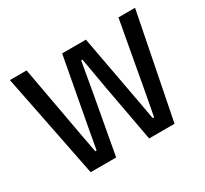

<svg xmlns="http://www.w3.org/2000/svg" viewBox="-132 -830 1089 1021"><g transform="rotate(-30 413.0 -319.5)"><path d="M156 0 29 -639H131.5L212 -195.5L233 -84H241L261 -195.5L340.5 -623H486.5L565.5 -195.5L585.5 -84H594L615 -195.5L695.5 -639H797.5L671 0H515L451 -348.5L417.5 -540H409.5L376 -348.5L312.5 0Z"/></g></svg>

Font: Anek Telugu Medium
Style: Regular
Weight: 500
Designer: Omkar Bhoir (Telugu), Yesha Goshar (Latin)
Foundry: Ek Type
Version: Version 1.003